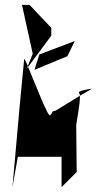

<svg xmlns="http://www.w3.org/2000/svg" viewBox="-20 -954 432 786"><path d="M31 -188 53 -312H232V-188L294 -250L292 -438C292 -452 309 -531 307 -562L206 -500C191 -500 197 -494 185 -482C177 -473 123 -614 95 -680L89 -672L94 -684C85 -705 79 -716 79 -712L61 -525ZM70 -934 114 -734 94 -684C95 -683 94 -681 95 -680L190 -808V-840L101 -934ZM121 -668 256 -724 286 -786 141 -731ZM304 -573C306 -571 307 -567 307 -562L357 -591C342 -589 295 -582 304 -573ZM357 -591C361 -592 363 -592 359 -592C359 -592 357 -591 357 -591Z"/></svg>

Font: bitstorm
Style: cn
Weight: 400
Version: Version 0.2